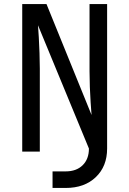

<svg xmlns="http://www.w3.org/2000/svg" viewBox="-20 -750 640 950"><path d="M240 180V98H305Q358 98 389 67.5Q420 37 420 -15L168 -625Q170 -601 172 -564.5Q174 -528 175.5 -487.5Q177 -447 177 -410V0H90V-730H210L433 -181Q431 -206 428.5 -242.5Q426 -279 424.5 -320Q423 -361 423 -397V-730H510V-15Q510 73 454 126.5Q398 180 305 180Z"/></svg>

Font: JetBrains Mono NL
Style: Regular
Weight: 400
Monospace: yes
Designer: Philipp Nurullin, Konstantin Bulenkov
Foundry: JetBrains
Version: Version 2.305; ttfautohint (v1.8.4.7-5d5b)